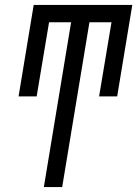

<svg xmlns="http://www.w3.org/2000/svg" viewBox="-20 -755 554 775"><path d="M157 0 267 -665H178L128 -366H55L116 -735H514L453 -366H380L430 -665H341L231 0Z"/></svg>

Font: Iosevka Term Curly
Style: Italic
Weight: 400
Italic angle: -9°
Designer: Belleve Invis
Foundry: Belleve Invis
Version: Version 32.3.0